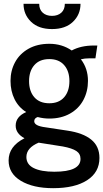

<svg xmlns="http://www.w3.org/2000/svg" viewBox="-20 -733 540 1004"><path d="M25 106Q25 32 108 -10Q62 -35 62 -76Q62 -123 117 -147Q77 -172 56 -214.5Q35 -257 35 -310Q35 -364 59 -408Q83 -452 129 -478Q175 -504 238 -504Q304 -504 355 -469Q403 -495 471 -495H489L479 -428H447Q423 -428 403 -423Q440 -375 440 -310Q440 -255 416 -210Q392 -165 346 -139Q300 -113 238 -113Q207 -113 177 -121Q159 -115 159 -99Q159 -87 173.5 -79Q188 -71 220 -67L332 -50Q414 -38 457 -3Q500 32 500 93Q500 168 435.5 209.5Q371 251 258 251Q153 251 89 212.5Q25 174 25 106ZM343 -309Q343 -361 315.5 -392.5Q288 -424 238 -424Q187 -424 159.5 -392.5Q132 -361 132 -309Q132 -256 159.5 -224.5Q187 -193 238 -193Q288 -193 315.5 -224.5Q343 -256 343 -309ZM401 98Q401 71 379 56.5Q357 42 309 33L182 13Q118 40 118 88Q118 127 156.5 146Q195 165 264 165Q401 165 401 98ZM103 -713H185Q185 -683 203.5 -666.5Q222 -650 252 -650Q282 -650 300.5 -666.5Q319 -683 319 -713H401Q401 -657 361.5 -619Q322 -581 252 -581Q182 -581 142.5 -619Q103 -657 103 -713Z"/></svg>

Font: Cabin Medium
Style: Regular
Weight: 500
Designer: Pablo Impallari
Foundry: Pablo Impallari. http://www.impallari.com Igino Marini. http://www.ikern.com
Version: Version 2.200